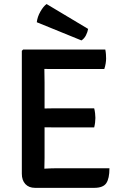

<svg xmlns="http://www.w3.org/2000/svg" viewBox="-20 -928 607 950"><path d="M88 -676.5 94.5 -683H199.5V-589Q199.5 -568 200 -554.2Q200.5 -540.5 200.5 -520V-147Q200.5 -133 200 -120.8Q199.5 -108.5 199.5 -93.5V1.5H153.5Q123 1.5 105.5 -17.2Q88 -36 88 -68.5ZM446 -392Q449 -381 450.5 -367.5Q452 -354 452 -344.5Q452 -335 450.5 -322Q449 -309 446 -297.5H263.5Q252 -297.5 233.5 -297.8Q215 -298 195.5 -298.2Q176 -298.5 161 -298.5V-390.5Q176 -391 195.5 -391.2Q215 -391.5 233.5 -391.8Q252 -392 263.5 -392ZM501 -683Q503.5 -670.5 504.2 -659Q505 -647.5 505 -638Q505 -628 502.8 -613.8Q500.5 -599.5 496 -586.5H263.5Q252 -586.5 233.5 -586.5Q215 -586.5 195.5 -587Q176 -587.5 161 -588V-683ZM521.5 -95.5Q521.5 -44.5 505.8 -21.5Q490 1.5 446 1.5H161V-91Q186 -92.5 210.5 -94Q235 -95.5 266.5 -95.5ZM210.5 -908Q194.5 -896.5 179.8 -870.5Q165 -844.5 162 -818L383 -728Q397 -737 405.2 -753.2Q413.5 -769.5 416 -785Z"/></svg>

Font: Signika Negative Light Medium
Style: Regular
Weight: 500
Version: Version 2.001